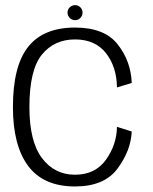

<svg xmlns="http://www.w3.org/2000/svg" viewBox="-20 -702 579 728"><path d="M264.5 5Q376 5 426.2 -63.5Q476.5 -132 479.5 -203.5L423.5 -221Q422.5 -153.5 381.8 -96.5Q341 -39.5 264.5 -39.5Q186.5 -39.5 139 -102.8Q91.5 -166 91.5 -296Q91.5 -436.5 138.5 -494.5Q185.5 -552.5 264.5 -552.5Q341 -552.5 381.8 -500.5Q422.5 -448.5 423.5 -370.5L479.5 -387.5Q476.5 -469.5 426.5 -533.5Q376.5 -597.5 264.5 -597.5Q145 -597.5 87 -524.8Q29 -452 29 -296Q29 -150 87 -72.5Q145 5 264.5 5ZM265 -625.5Q276.5 -625.5 284.8 -634Q293 -642.5 293 -654Q293 -666 284.8 -674.2Q276.5 -682.5 265 -682.5Q253 -682.5 244.5 -674.2Q236 -666 236 -654.5Q236 -642.5 244.5 -634Q253 -625.5 265 -625.5Z"/></svg>

Font: Anybody Light
Style: Regular
Weight: 300
Designer: Tyler Finck
Foundry: Etcetera Type Company
Version: Version 1.111; ttfautohint (v1.8.4)